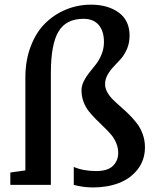

<svg xmlns="http://www.w3.org/2000/svg" viewBox="-20 -804 668 835"><path d="M24.9 0V-53.7L90.3 -63V-466.8Q90.3 -541.5 113.8 -602.8Q137.2 -664.1 176.8 -702.9Q216.3 -741.7 267.6 -762.7Q318.8 -783.7 375.5 -783.7Q449.2 -783.7 496.3 -749.5Q543.5 -715.3 543.5 -648.9Q543.5 -617.7 532.5 -591.8Q521.5 -565.9 505.9 -548.3Q490.2 -530.8 474.6 -514.6Q459 -498.5 448 -479Q437 -459.5 437 -438Q437 -420.4 446.5 -403.1Q456.1 -385.7 471.4 -370.6Q486.8 -355.5 505.4 -339.4Q523.9 -323.2 542.2 -305.2Q560.5 -287.1 575.9 -266.8Q591.3 -246.6 600.8 -220Q610.4 -193.4 610.4 -163.6Q610.4 -107.9 578.6 -67.4Q546.9 -26.9 496.6 -7.8Q446.3 11.2 384.8 11.2Q342.3 11.2 300.8 0V-78.1Q342.8 -60.1 397.5 -60.1Q448.7 -60.1 471.4 -82.8Q494.1 -105.5 494.1 -138.7Q494.1 -161.1 485.4 -182.1Q476.6 -203.1 462.4 -219.5Q448.2 -235.8 431.2 -252.2Q414.1 -268.6 397.2 -285.4Q380.4 -302.2 366.2 -320.1Q352.1 -337.9 343.3 -361.3Q334.5 -384.8 334.5 -410.6Q334.5 -431.2 344.5 -451.2Q354.5 -471.2 368.9 -488.8Q383.3 -506.3 397.7 -524.9Q412.1 -543.5 422.1 -568.4Q432.1 -593.3 432.1 -621.1Q432.1 -668.9 409.2 -695.6Q386.2 -722.2 343.3 -722.2Q267.1 -722.2 234.1 -666.3Q201.2 -610.4 201.2 -486.3V0Z"/></svg>

Font: HaufeMerriweather
Style: Regular
Weight: 400
Designer: Eben Sorkin ( eben@eyebytes.com )
Foundry: Eben Sorkin
Version: Version 1.56